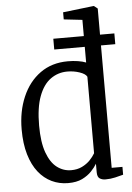

<svg xmlns="http://www.w3.org/2000/svg" viewBox="-57 -861 627 915"><g transform="rotate(-5 256.5 -404.0)"><path d="M232 11Q190 11 153.8 -6.2Q117.5 -23.5 90.5 -57.5Q63.5 -91.5 48.2 -143Q33 -194.5 33 -262.5Q33 -349 62.8 -418.2Q92.5 -487.5 148 -527.5Q203.5 -567.5 280.5 -567.5Q306 -567.5 328.5 -564Q351 -560.5 367 -554V-758L278.5 -768V-802L424 -819H427.5L444.5 -805.5V-43.5H496V-6Q479 -1.5 457 3.8Q435 9 410.5 9Q394.5 9 383 1.5Q371.5 -6 371.5 -29V-69.5Q362 -53 344.2 -34.2Q326.5 -15.5 299.5 -2.2Q272.5 11 232 11ZM251.5 -49Q281 -49 303.5 -60Q326 -71 341.8 -87.2Q357.5 -103.5 367 -120V-486Q360 -500 332.2 -509.5Q304.5 -519 273.5 -519Q229 -519 193.5 -493.5Q158 -468 137.8 -414Q117.5 -360 117.5 -274Q117.5 -194.5 135.5 -144.8Q153.5 -95 184 -72Q214.5 -49 251.5 -49ZM221 -680.5H513V-629H221Z"/></g></svg>

Font: Merriweather 24pt SemiCondensed Light
Style: Regular
Weight: 300
Width: 4
Designer: Eben Sorkin
Foundry: Eben Sorkin
Version: Version 2.100